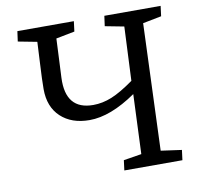

<svg xmlns="http://www.w3.org/2000/svg" viewBox="-78 -781 889 863"><g transform="rotate(-10 366.0 -350.0)"><path d="M520 -331.1Q402.8 -250 307.1 -250Q225.1 -250 176 -295.9Q127 -341.8 127 -422.9Q127 -463.4 131.3 -540.8Q135.7 -618.2 136.2 -637.2L49.8 -653.8L56.2 -700.2H314L308.1 -653.8L223.1 -637.2Q221.7 -607.4 219 -547.9Q216.3 -488.3 214.8 -459Q208.5 -314 335 -314Q377.4 -314 419.9 -331.3Q462.4 -348.6 522 -391.1L533.2 -637.2L446.8 -653.8L453.1 -700.2H710L704.1 -653.8L619.1 -637.2L597.2 -59.1L691.9 -45.9L686 0H420.9L426.8 -45.9L508.8 -59.1Z"/></g></svg>

Font: Literata Book
Style: Italic
Weight: 400
Italic angle: -3°
Designer: Latin by Veronika Burian and Jose Scaglione. Greek by Irene Vlachou. Cyrillic by Vera Evstafieva
Foundry: TypeTogether
Version: Version 1.003;PS 001.003;hotconv 1.0.88;makeotf.lib2.5.64775